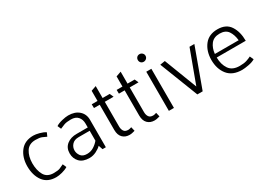

<svg xmlns="http://www.w3.org/2000/svg" viewBox="-14 -1367 2832 2061"><g transform="rotate(-30 1402.0 -336.0)"><path d="M412 -28Q382 -9 339 2Q296 13 265 13Q158 13 105 -59.5Q52 -132 52 -245Q53 -354 109 -426Q165 -498 272 -498Q301 -498 344.5 -486.5Q388 -475 417 -456L397 -412Q372 -424 346.5 -435Q321 -446 269 -446Q189 -446 152.5 -388.5Q116 -331 115 -246Q115 -157 148.5 -98Q182 -39 264 -39Q317 -39 341.5 -49.5Q366 -60 392 -73Z M576 -136Q576 -102 599 -70Q622 -38 676 -38Q723 -38 760.5 -62Q798 -86 823 -117V-240H686Q632 -240 604 -209Q576 -178 576 -136ZM549 -456Q577 -475 625.5 -486.5Q674 -498 704 -498Q787 -498 836 -454.5Q885 -411 885 -340V0H844L826 -52Q803 -28 762 -7.5Q721 13 678 13Q596 13 555.5 -30Q515 -73 515 -136Q515 -205 563.5 -243.5Q612 -282 688 -281H823V-330Q823 -380 794.5 -413Q766 -446 707 -446Q654 -446 624 -435Q594 -424 568 -412Z M1228 -428H1119V-123Q1119 -87 1134.5 -64Q1150 -41 1187 -41Q1198 -41 1210.5 -44.5Q1223 -48 1228 -50L1240 1Q1230 3 1212.5 8Q1195 13 1174 13Q1121 13 1088.5 -20Q1056 -53 1056 -116V-428H985L984 -475H1056V-601L1119 -623V-475H1207Z M1537 -428H1428V-123Q1428 -87 1443.5 -64Q1459 -41 1496 -41Q1507 -41 1519.5 -44.5Q1532 -48 1537 -50L1549 1Q1539 3 1521.5 8Q1504 13 1483 13Q1430 13 1397.5 -20Q1365 -53 1365 -116V-428H1294L1293 -475H1365V-601L1428 -623V-475H1516Z M1697 -591Q1676 -591 1663 -604.5Q1650 -618 1650 -638Q1650 -658 1663 -671.5Q1676 -685 1697 -685Q1716 -685 1730.5 -671.5Q1745 -658 1745 -638Q1745 -618 1730.5 -604.5Q1716 -591 1697 -591ZM1666 0V-485H1729V0Z M2019 0 1834 -475 1896 -485 2052 -79 2202 -485H2262L2085 0Z M2757 -239H2397Q2398 -152 2437.5 -94.5Q2477 -37 2567 -37Q2620 -37 2652.5 -47.5Q2685 -58 2710 -71L2731 -25Q2701 -6 2650 3.5Q2599 13 2570 13Q2451 13 2392.5 -59.5Q2334 -132 2334 -245Q2335 -354 2391 -426Q2447 -498 2554 -498Q2661 -498 2709 -424Q2757 -350 2757 -239ZM2694 -282Q2687 -353 2655 -399.5Q2623 -446 2551 -446Q2479 -446 2442.5 -399.5Q2406 -353 2399 -282Z"/></g></svg>

Font: Palanquin Light
Style: Regular
Weight: 300
Designer: Pria Ravichandran
Version: Version 1.0.4